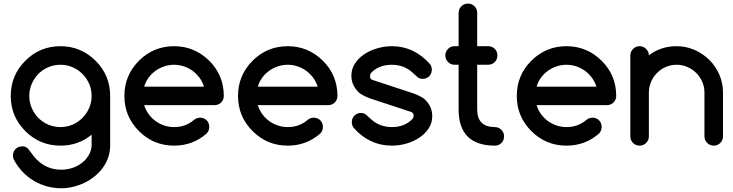

<svg xmlns="http://www.w3.org/2000/svg" viewBox="-20 -801 4034 1056"><path d="M483.9 -60.1Q410.6 0 312.5 0Q199.2 0 119.1 -80.1Q39.1 -160.2 39.1 -273.4Q39.1 -386.7 119.1 -466.8Q199.2 -546.9 312.5 -546.9Q424.8 -546.9 505.9 -466.8Q585.9 -386.7 585.9 -273.4V-2Q585.9 33.2 575.2 64.5Q564.5 95.7 545.4 121.8Q526.4 147.9 500.5 168.9Q474.6 189.9 444.6 204.3Q414.6 218.8 381.8 226.6Q349.1 234.4 316.4 234.4Q277.3 234.4 239.7 224.4Q202.1 214.4 168.5 194.8Q134.8 175.3 106.7 146.5Q78.6 117.7 59.1 82Q51.3 70.8 51.3 54.7Q51.3 32.7 65.9 18.3Q80.6 3.9 102.5 3.9Q117.2 3.9 126.7 10.7Q136.2 17.6 152.8 41Q169.4 64.5 182.1 76.7Q237.8 132.3 316.4 132.3Q395.5 132.3 450.2 77.6Q483.9 36.6 483.9 -2ZM312.5 -444.8Q276.4 -444.8 245.1 -431.2Q213.9 -417.5 190.9 -394.3Q168 -371.1 154.5 -339.8Q141.1 -308.6 141.1 -273.4Q141.1 -238.3 154.5 -207Q168 -175.8 190.9 -152.6Q213.9 -129.4 245.1 -115.7Q276.4 -102.1 312.5 -102.1Q348.1 -102.1 379.4 -115.7Q410.6 -129.4 433.8 -152.8Q457 -176.3 470.5 -207.3Q483.9 -238.3 483.9 -273.4Q483.9 -308.6 470.5 -339.6Q457 -370.6 433.8 -394Q410.6 -417.5 379.4 -431.2Q348.1 -444.8 312.5 -444.8Z M1080.1 -153.8Q1102.1 -153.8 1116.5 -139.4Q1130.9 -125 1130.9 -103Q1130.9 -81.5 1116.2 -66.4Q1040.5 0 937.5 0Q824.2 0 744.1 -80.1Q664.1 -160.2 664.1 -273.4Q664.1 -386.7 744.1 -466.8Q824.2 -546.9 937.5 -546.9Q1049.8 -546.9 1130.9 -466.8Q1170.9 -427.2 1190.9 -378.7Q1210.9 -330.1 1210.9 -273.4Q1210.9 -251.5 1196 -237.1Q1181.2 -222.7 1159.7 -222.7H772.9Q781.2 -195.8 797.4 -173.6Q813.5 -151.4 835.2 -135.5Q856.9 -119.6 883.1 -110.8Q909.2 -102.1 937.5 -102.1Q969.7 -102.1 996.6 -111.8Q1023.4 -121.6 1046.4 -141.1Q1061 -153.3 1080.1 -153.8ZM1102.1 -324.2Q1093.8 -351.1 1077.4 -373.3Q1061 -395.5 1039.3 -411.4Q1017.6 -427.2 991.5 -436Q965.3 -444.8 937.5 -444.8Q909.7 -444.8 883.3 -436Q856.9 -427.2 835 -411.4Q813 -395.5 796.9 -373.3Q780.8 -351.1 772.9 -324.2Z M1705.1 -153.8Q1727.1 -153.8 1741.5 -139.4Q1755.9 -125 1755.9 -103Q1755.9 -81.5 1741.2 -66.4Q1665.5 0 1562.5 0Q1449.2 0 1369.1 -80.1Q1289.1 -160.2 1289.1 -273.4Q1289.1 -386.7 1369.1 -466.8Q1449.2 -546.9 1562.5 -546.9Q1674.8 -546.9 1755.9 -466.8Q1795.9 -427.2 1815.9 -378.7Q1835.9 -330.1 1835.9 -273.4Q1835.9 -251.5 1821 -237.1Q1806.2 -222.7 1784.7 -222.7H1397.9Q1406.2 -195.8 1422.4 -173.6Q1438.5 -151.4 1460.2 -135.5Q1481.9 -119.6 1508.1 -110.8Q1534.2 -102.1 1562.5 -102.1Q1594.7 -102.1 1621.6 -111.8Q1648.4 -121.6 1671.4 -141.1Q1686 -153.3 1705.1 -153.8ZM1727.1 -324.2Q1718.8 -351.1 1702.4 -373.3Q1686 -395.5 1664.3 -411.4Q1642.6 -427.2 1616.5 -436Q1590.3 -444.8 1562.5 -444.8Q1534.7 -444.8 1508.3 -436Q1481.9 -427.2 1460 -411.4Q1438 -395.5 1421.9 -373.3Q1405.8 -351.1 1397.9 -324.2Z M2013.7 -260.3Q1967.8 -277.8 1949.2 -296.4H1949.7Q1912.6 -334 1912.6 -384.8Q1912.6 -421.9 1932.4 -451.9Q1952.1 -481.9 1983.9 -502.9Q2015.6 -523.9 2055.4 -535.4Q2095.2 -546.9 2135.3 -546.9Q2257.3 -546.9 2344.7 -448.7Q2355 -436 2355 -418Q2355 -396 2340.6 -381.6Q2326.2 -367.2 2304.2 -367.2Q2288.6 -367.2 2277.6 -376Q2266.6 -384.8 2256.3 -395Q2206.5 -444.8 2135.3 -444.8Q2064.9 -444.8 2022.9 -401.9Q2015.1 -394 2015.1 -380.4Q2015.1 -366.7 2027.8 -361.8L2256.3 -286.6Q2304.2 -268.1 2320.8 -250.5H2320.3Q2357.4 -212.9 2357.4 -162.1Q2357.4 -124.5 2337.6 -94.7Q2317.9 -64.9 2286.1 -43.7Q2254.4 -22.5 2214.8 -11.2Q2175.3 0 2135.3 0Q2012.2 0 1925.8 -97.2Q1915 -111.3 1915 -128.9Q1915 -150.9 1929.4 -165.3Q1943.8 -179.7 1965.8 -179.7Q1981.9 -179.7 1993.2 -170.2Q2004.4 -160.6 2013.7 -151.9Q2063.5 -102.1 2135.3 -102.1Q2205.1 -102.1 2247.6 -146Q2254.9 -154.3 2254.9 -166Q2254.9 -179.7 2241.7 -185.1Z M2479.5 -546.9H2502.4V-730.5Q2502.9 -752 2517.6 -766.6Q2532.2 -781.2 2553.7 -781.2Q2575.2 -781.2 2589.8 -766.6Q2604.5 -752 2604.5 -730.5V-546.9H2665.5Q2686.5 -546.9 2701.2 -532.2Q2715.8 -517.6 2715.8 -496.1Q2715.8 -474.6 2701.2 -460Q2686.5 -445.3 2665.5 -444.8H2604.5V-199.2Q2604.5 -102.1 2702.1 -102.1Q2723.1 -101.6 2737.8 -86.9Q2752.4 -72.3 2752.4 -51.3Q2752.4 -29.3 2737.8 -14.6Q2723.1 0 2702.1 0Q2502.4 0 2502.4 -199.2V-444.8H2479.5Q2459 -445.3 2444.3 -460Q2429.7 -474.6 2429.2 -496.1Q2429.7 -517.6 2444.3 -532.2Q2459 -546.9 2479.5 -546.9Z M3238.3 -153.8Q3260.3 -153.8 3274.7 -139.4Q3289.1 -125 3289.1 -103Q3289.1 -81.5 3274.4 -66.4Q3198.7 0 3095.7 0Q2982.4 0 2902.3 -80.1Q2822.3 -160.2 2822.3 -273.4Q2822.3 -386.7 2902.3 -466.8Q2982.4 -546.9 3095.7 -546.9Q3208 -546.9 3289.1 -466.8Q3329.1 -427.2 3349.1 -378.7Q3369.1 -330.1 3369.1 -273.4Q3369.1 -251.5 3354.2 -237.1Q3339.4 -222.7 3317.9 -222.7H2931.2Q2939.5 -195.8 2955.6 -173.6Q2971.7 -151.4 2993.4 -135.5Q3015.1 -119.6 3041.3 -110.8Q3067.4 -102.1 3095.7 -102.1Q3127.9 -102.1 3154.8 -111.8Q3181.6 -121.6 3204.6 -141.1Q3219.2 -153.3 3238.3 -153.8ZM3260.3 -324.2Q3252 -351.1 3235.6 -373.3Q3219.2 -395.5 3197.5 -411.4Q3175.8 -427.2 3149.7 -436Q3123.5 -444.8 3095.7 -444.8Q3067.9 -444.8 3041.5 -436Q3015.1 -427.2 2993.2 -411.4Q2971.2 -395.5 2955.1 -373.3Q2939 -351.1 2931.2 -324.2Z M3548.8 -496.6Q3613.8 -546.9 3701.7 -546.9Q3752.9 -546.9 3799.1 -526.9Q3845.2 -506.8 3880.4 -472.4Q3915.5 -438 3936 -391.4Q3956.5 -344.7 3956.5 -292V-51.3Q3956.5 -29.8 3941.7 -14.9Q3926.8 0 3905.8 0Q3884.3 0 3869.4 -14.9Q3854.5 -29.8 3854.5 -51.3V-292Q3854.5 -323.2 3842.3 -351.1Q3830.1 -378.9 3809.3 -399.7Q3788.6 -420.4 3760.7 -432.6Q3732.9 -444.8 3701.7 -444.8Q3669.9 -444.8 3642.3 -432.9Q3614.7 -420.9 3593.8 -399.9Q3572.8 -378.9 3560.8 -351.1Q3548.8 -323.2 3548.8 -292V-51.3Q3548.8 -29.8 3533.9 -14.9Q3519 0 3498 0Q3476.6 0 3461.7 -14.9Q3446.8 -29.8 3446.8 -51.3V-495.6Q3446.8 -516.6 3461.7 -531.7Q3476.6 -546.9 3498 -546.9Q3519 -546.9 3533.9 -531.7Q3548.8 -516.6 3548.8 -496.6Z"/></svg>

Font: Comfortaa
Style: Bold
Weight: 700
Designer: Johan Aakerlund
Foundry: Johan Aakerlund
Version: Version 2.001; ttfautohint (v1.4.1)